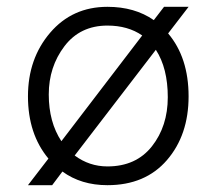

<svg xmlns="http://www.w3.org/2000/svg" viewBox="-20 -534 603 563"><path d="M295 -46Q379 -46 425.5 -105Q472 -164 472 -249Q472 -334 437 -388L199 -78Q242 -46 295 -46ZM160 -120 397 -430Q355 -459 295 -459Q215 -459 169 -398.5Q123 -338 123 -257Q123 -176 160 -120ZM473 -436Q533 -365 533 -251.5Q533 -138 469.5 -64.5Q406 9 295 9Q218 9 163 -31L133 9H62L122 -69Q62 -141 62 -251.5Q62 -362 127 -438Q192 -514 295 -514Q375 -514 431 -475L461 -514H533Z"/></svg>

Font: Hind Jalandhar Light
Style: Regular
Weight: 300
Designer: Namrata Goyal
Foundry: Indian Type Foundry
Version: Version 0.702;PS 1.0;hotconv 1.0.81;makeotf.lib2.5.63406